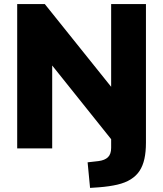

<svg xmlns="http://www.w3.org/2000/svg" viewBox="-20 -725 798 938"><path d="M420 193 408 68 461 62Q492 58 507.5 43Q523 28 523 -3V-67L559 0L207 -440H235V0H64V-705H199L551 -266H523V-705H693V-28Q693 17 685.5 51Q678 85 662 109.5Q646 134 619 151Q592 168 553.5 177Q515 186 464 190Z"/></svg>

Font: Nunito Sans 12pt Black
Style: Regular
Weight: 900
Designer: Vernon Adams
Foundry: Vernon Adams
Version: Version 3.101;gftools[0.9.27]